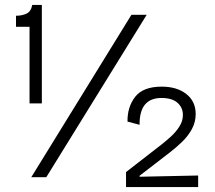

<svg xmlns="http://www.w3.org/2000/svg" viewBox="-20 -720 873 780"><path d="M100 -300V-611H45V-656Q69 -656 87.5 -664.5Q106 -673 111 -700H150V-300ZM107 0 514 -660H576L168 0ZM492 40V-21L635 -132Q653 -146 673.5 -164.5Q694 -183 708.5 -205.5Q723 -228 723 -253Q723 -283 701 -302.5Q679 -322 636 -322Q546 -322 547 -213L498 -226Q497 -285 529 -326.5Q561 -368 637 -368Q699 -368 737 -338Q775 -308 775 -257Q775 -224 759.5 -195.5Q744 -167 719.5 -143.5Q695 -120 669 -100L547 -6V-2L785 -7V40Z"/></svg>

Font: Bricolage Grotesque 12pt ExtraLight
Style: Regular
Weight: 200
Designer: Mathieu Triay
Foundry: Atelier Triay
Version: Version 1.001; ttfautohint (v1.8.4.7-5d5b);gftools[0.9.33.de